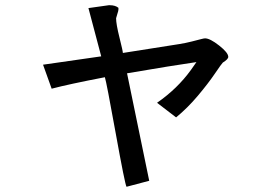

<svg xmlns="http://www.w3.org/2000/svg" viewBox="-20 -601 1040 736"><path d="M766 -454Q785 -454 820 -426.5Q855 -399 855 -383Q855 -374 834 -361Q829 -356 803.5 -318.5Q778 -281 738.5 -234Q699 -187 655 -151L582 -207Q660 -261 712 -333L733 -363Q643 -350 467 -320L552 92L465 115Q459 106 423.5 -90.5Q388 -287 382 -305Q242 -278 178 -261L145 -353L368 -385L319 -570L397 -581H401Q422 -581 434 -571V-564Q434 -560 429.5 -546.5Q425 -533 425 -531Q425 -509 438 -457Q451 -405 451 -398L667 -432Q692 -436 715.5 -442Q739 -448 750.5 -451Q762 -454 766 -454Z"/></svg>

Font: cwTeXHei
Style: Medium
Weight: 500
Version: Version 1.17